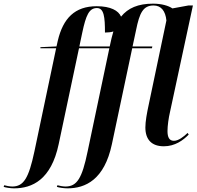

<svg xmlns="http://www.w3.org/2000/svg" viewBox="-161 -790 1075 1050"><path d="M-84 240C15 240 119 193 160 -2L271 -526H437L318 39C288 185 260 230 197 230C183 230 163 226 153 223L150 232C162 236 188 240 208 240C306 240 410 193 451 -2L562 -526H670L672 -536H564L583 -625C602 -720 622 -760 679 -760C720 -760 744 -730 749 -678L653 -221C642 -170 634 -126 634 -93C634 -26 669 10 735 10C796 10 841 -23 871 -54L865 -63C843 -42 815 -20 790 -20C765 -20 755 -39 755 -73C755 -102 761 -145 769 -179L894 -760H869L782 -744C760 -759 722 -770 676 -770C594 -770 539 -746 501 -699C487 -732 444 -756 368 -756C248 -756 184 -690 155 -567L148 -536L60 -532V-526H146L27 39C-4 185 -32 230 -94 230C-108 230 -128 226 -138 223L-141 232C-129 236 -103 240 -84 240ZM273 -536 289 -612C309 -706 326 -746 369 -746C408 -746 413 -696 413 -612C431 -612 447 -614 459 -618C456 -606 452 -594 449 -581L439 -536Z"/></svg>

Font: Noto Serif Display SemiCondensed SemiBold
Style: Italic
Weight: 600
Width: 4
Italic angle: -12°
Designer: Monotype Design Team
Foundry: Monotype Imaging Inc.
Version: Version 2.009